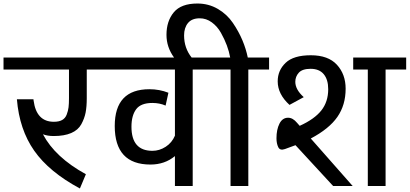

<svg xmlns="http://www.w3.org/2000/svg" viewBox="-30 -1057 2328 1091"><path d="M-10 -662H362V-499Q362 -467 359.5 -447Q357 -427 349 -406Q341 -385 323 -375Q305 -365 276 -365Q177 -365 161 -485Q160 -488 160 -493H66Q80 -321 164.5 -200.5Q249 -80 424 14L458 -67Q283 -163 214 -294Q240 -284 275 -284Q335 -284 374.5 -301Q414 -318 432 -351Q450 -384 456.5 -417.5Q463 -451 463 -499V-662H567V-730H-10Z M547 -662H964V-286Q947 -246 911.5 -223Q876 -200 836 -200Q717 -200 717 -337Q717 -400 743.5 -436Q770 -472 836 -472Q877 -472 911 -457L927 -530Q876 -550 819 -550Q622 -550 622 -341Q622 -122 825 -122Q906 -122 964 -170V0H1065V-662H1183V-730H547Z M1280 -662V0H1381V-662H1499V-730H1378Q1368 -779 1347.5 -828Q1327 -877 1293.5 -926.5Q1260 -976 1207.5 -1006.5Q1155 -1037 1092 -1037Q999 -1037 957.5 -987Q916 -937 916 -859Q916 -789 959 -730H1059Q1016 -784 1016 -856Q1016 -899 1038 -926Q1060 -953 1105 -953Q1142 -953 1173.5 -930Q1205 -907 1225.5 -870.5Q1246 -834 1259 -799Q1272 -764 1278 -730H1163V-662Z M1974 0 1736 -270Q1840 -325 1887 -392.5Q1934 -460 1934 -553Q1934 -635 1884.5 -689Q1835 -743 1736 -743Q1638 -743 1593 -700Q1548 -657 1548 -595Q1548 -522 1615 -461L1696 -505Q1648 -548 1648 -592Q1648 -622 1668 -644Q1688 -666 1735 -666Q1784 -666 1809.5 -635.5Q1835 -605 1835 -550Q1835 -479 1796 -429.5Q1757 -380 1673 -342L1658 -359Q1634 -388 1607 -388Q1575 -388 1558 -354.5Q1541 -321 1541 -271Q1541 -242 1551 -221Q1561 -200 1589 -210L1649 -232L1863 0ZM2060 -662V0H2161V-662H2278V-730H1977V-662Z"/></svg>

Font: Glegoo
Style: Bold
Weight: 700
Version: Version 2.0.1; ttfautohint (v0.9) -r 48 -G 60